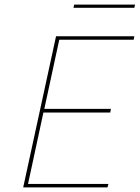

<svg xmlns="http://www.w3.org/2000/svg" viewBox="-20 -816 608 836"><path d="M303 -796H568L565 -782H300ZM81 0 224 -658H565L562 -643H238L173 -342H463L460 -326H169L102 -15H452L448 0Z"/></svg>

Font: EauTestText Thin
Style: Italic
Weight: 250
Italic angle: -12°
Designer: Christian Thalmann (Catharsis Fonts)
Version: Version 0.001;PS 000.001;hotconv 1.0.88;makeotf.lib2.5.64775